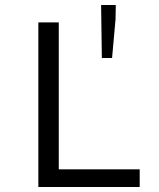

<svg xmlns="http://www.w3.org/2000/svg" viewBox="-20 -751 640 771"><path d="M386 -731H445L444 -674L430 -518H389ZM134 -661H216V-71H541V0H134Z"/></svg>

Font: Office Code Pro
Style: Regular
Weight: 400
Designer: Nathan Rutzky & Paul D. Hunt
Foundry: Adobe Systems Incorporated
Version: Version 1.004